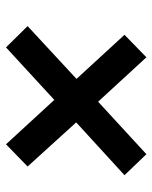

<svg xmlns="http://www.w3.org/2000/svg" viewBox="46 -606 508 640"><g transform="rotate(90 300.0 -286.0)"><path d="M138 -52 67 -124 243 -287 96 -447 171 -520 319 -359 494 -520 564 -447 388 -286 535 -124 461 -52 313 -213Z"/></g></svg>

Font: Mulish ExtraLight ExtraBold
Style: Italic
Weight: 800
Italic angle: -9°
Version: Version 3.603